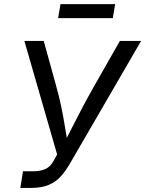

<svg xmlns="http://www.w3.org/2000/svg" viewBox="-20 -930 718 950"><path d="M80.6 0 93.8 -82.5H144.5Q178.7 -82.5 203.6 -93.3Q228.5 -104 244.1 -132.3L262.7 -165.5L100.6 -727.5H196.3L256.3 -510.7Q272.9 -451.7 283.2 -401.6Q293.5 -351.6 301 -304.9Q308.6 -258.3 316.9 -209.5H291Q316.4 -258.8 339.8 -305.2Q363.3 -351.6 389.6 -401.4Q416 -451.2 449.7 -510.7L573.2 -727.5H678.2L325.7 -120.1Q305.7 -85.4 281.5 -58.1Q257.3 -30.8 221.7 -15.4Q186 0 129.9 0ZM549.8 -909.7 538.1 -840.3H267.6L279.3 -909.7Z"/></svg>

Font: Adwaita Sans
Style: Italic
Weight: 400
Italic angle: -9.39999°
Designer: Rasmus Andersson
Foundry: rsms
Version: Version 4.001;git-9221beed3